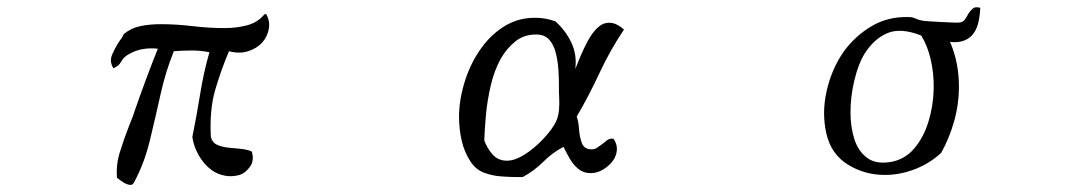

<svg xmlns="http://www.w3.org/2000/svg" viewBox="-20 -538 3040 540"><path d="M729 -498Q740 -478 736 -456.5Q732 -435 718 -419Q703 -402 678 -394Q653 -386 624 -394Q602 -342 585.5 -286Q569 -230 573 -153Q577 -137 590 -131Q603 -125 620 -123Q637 -121 655.5 -119.5Q674 -118 688 -112Q696 -87 683 -69Q670 -51 654 -46Q632 -40 612 -44Q592 -48 576 -59Q553 -76 538.5 -102Q524 -128 521 -153Q533 -212 543 -274Q553 -336 569 -391Q545 -396 520 -396Q495 -396 469 -394Q446 -338 431.5 -272.5Q417 -207 401.5 -143Q386 -79 358 -27Q354 -17 345.5 -18Q337 -19 328 -24.5Q319 -30 313 -35Q310 -37 309 -38Q306 -75 317.5 -111.5Q329 -148 343 -184Q347 -194 351 -204Q355 -214 358 -224Q374 -270 390.5 -314.5Q407 -359 424 -401Q378 -406 343 -386Q328 -378 321 -365Q314 -352 299 -346Q287 -365 295.5 -384.5Q304 -404 315 -421Q319 -426 322.5 -431.5Q326 -437 328 -442Q348 -459 374.5 -464.5Q401 -470 432 -470Q475 -470 521.5 -464.5Q568 -459 611 -459Q646 -459 675.5 -467Q705 -475 724 -498Z M1735 -455Q1696 -397 1666.5 -333.5Q1637 -270 1602 -210Q1607 -197 1608.5 -175Q1610 -153 1616.5 -135.5Q1623 -118 1644 -118Q1653 -118 1660 -123Q1667 -128 1674 -133Q1681 -139 1688 -144Q1695 -149 1705 -148Q1715 -135 1715 -120Q1715 -93 1691 -72Q1667 -51 1641 -51Q1621 -51 1606.5 -63Q1592 -75 1582 -92.5Q1572 -110 1565 -125Q1534 -109 1508 -83Q1482 -57 1450 -40H1434Q1413 -40 1388 -42Q1363 -44 1341 -52.5Q1319 -61 1305 -81Q1286 -109 1278.5 -142.5Q1271 -176 1271 -209Q1271 -259 1288.5 -313Q1306 -367 1339 -410Q1366 -445 1402.5 -466.5Q1439 -488 1485 -488Q1500 -488 1514 -485.5Q1528 -483 1542 -478Q1571 -452 1587 -418Q1603 -384 1598 -344Q1598 -344 1603.5 -357.5Q1609 -371 1613 -381Q1622 -402 1633.5 -423.5Q1645 -445 1660 -459.5Q1675 -474 1693 -474Q1705 -474 1715.5 -468.5Q1726 -463 1735 -455ZM1552 -302Q1552 -319 1550.5 -342Q1549 -365 1543.5 -388Q1538 -411 1525 -426Q1512 -441 1488 -441Q1454 -441 1430 -422Q1406 -403 1389 -374Q1370 -340 1360 -296.5Q1350 -253 1346.5 -212.5Q1343 -172 1342 -143Q1350 -121 1365.5 -103.5Q1381 -86 1406 -86Q1425 -86 1448 -99Q1471 -112 1493 -132.5Q1515 -153 1531 -175Q1547 -197 1550 -215Q1553 -229 1553 -246Q1553 -263 1552 -279Q1552 -285 1552 -291Q1552 -297 1552 -302Z M2737 -516Q2736 -491 2730.5 -470.5Q2725 -450 2712 -437Q2702 -427 2687.5 -422.5Q2673 -418 2652 -420Q2665 -390 2671 -358.5Q2677 -327 2677 -295Q2677 -245 2663.5 -197Q2650 -149 2627 -108Q2593 -77 2551.5 -61.5Q2510 -46 2469 -46Q2411 -46 2364 -75.5Q2317 -105 2304 -163Q2291 -221 2305 -282.5Q2319 -344 2353 -393Q2385 -437 2431.5 -464.5Q2478 -492 2537 -490Q2546 -490 2554.5 -486Q2563 -482 2574 -480Q2579 -479 2594.5 -478Q2610 -477 2629 -476Q2648 -475 2663 -474.5Q2678 -474 2682 -475Q2691 -478 2695.5 -485.5Q2700 -493 2704 -500Q2709 -508 2716 -514Q2723 -520 2737 -516ZM2606 -288Q2607 -329 2598 -369Q2589 -409 2571 -438Q2513 -461 2475 -444.5Q2437 -428 2411 -386Q2394 -358 2383 -312.5Q2372 -267 2372 -222Q2372 -182 2382.5 -148Q2393 -114 2417.5 -95Q2442 -76 2482 -82Q2523 -88 2550 -119Q2577 -150 2591 -195Q2605 -240 2606 -288Z"/></svg>

Font: Yuji Mai
Style: Regular
Weight: 400
Designer: Kataoka Yuji
Foundry: Kinuta Font Factory
Version: Version 3.002